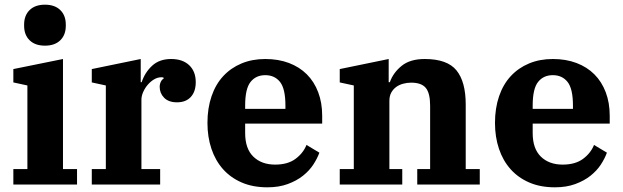

<svg xmlns="http://www.w3.org/2000/svg" viewBox="-20 -788 2662 820"><path d="M172 -593Q130 -593 106.5 -616Q83 -639 83 -678V-683Q83 -722 106.5 -745Q130 -768 172 -768Q214 -768 237.5 -745Q261 -722 261 -683V-678Q261 -639 237.5 -616Q214 -593 172 -593ZM37 -66H97V-423L37 -436V-493L249 -536V-66H309V0H37Z M372 -66H432V-423L372 -436V-493L581 -536V-437H585Q599 -479 630 -507.5Q661 -536 711 -536Q760 -536 788 -509.5Q816 -483 816 -437Q816 -397 795 -374Q774 -351 736 -351Q700 -351 681 -370.5Q662 -390 662 -417Q662 -429 667 -439Q672 -449 679 -452L678 -457Q675 -458 669 -458Q653 -458 638 -449Q623 -440 611 -426Q599 -412 591.5 -395Q584 -378 584 -362V-66H664V0H372Z M1122 12Q1060 12 1012.5 -8.5Q965 -29 932.5 -65.5Q900 -102 883 -152.5Q866 -203 866 -263Q866 -326 883.5 -377Q901 -428 933.5 -463Q966 -498 1011.5 -517Q1057 -536 1113 -536Q1169 -536 1214 -519Q1259 -502 1290.5 -470.5Q1322 -439 1339 -394Q1356 -349 1356 -294V-260H1027V-220Q1027 -153 1062 -119Q1097 -85 1155 -85Q1209 -85 1242 -109.5Q1275 -134 1289 -169L1344 -136Q1335 -111 1318 -85Q1301 -59 1274 -37.5Q1247 -16 1209 -2Q1171 12 1122 12ZM1027 -323H1199V-337Q1199 -409 1176 -438Q1153 -467 1113 -467Q1073 -467 1050 -438Q1027 -409 1027 -337Z M1431 -66H1491V-423L1431 -436V-493L1640 -536V-437H1645Q1659 -477 1695 -506.5Q1731 -536 1794 -536Q1890 -536 1929.5 -487.5Q1969 -439 1969 -342V-66H2029V0H1762V-66H1817V-337Q1817 -390 1798.5 -412.5Q1780 -435 1736 -435Q1719 -435 1702 -430.5Q1685 -426 1672 -416.5Q1659 -407 1651 -392.5Q1643 -378 1643 -357V-66H1698V0H1431Z M2350 12Q2288 12 2240.5 -8.5Q2193 -29 2160.5 -65.5Q2128 -102 2111 -152.5Q2094 -203 2094 -263Q2094 -326 2111.5 -377Q2129 -428 2161.5 -463Q2194 -498 2239.5 -517Q2285 -536 2341 -536Q2397 -536 2442 -519Q2487 -502 2518.5 -470.5Q2550 -439 2567 -394Q2584 -349 2584 -294V-260H2255V-220Q2255 -153 2290 -119Q2325 -85 2383 -85Q2437 -85 2470 -109.5Q2503 -134 2517 -169L2572 -136Q2563 -111 2546 -85Q2529 -59 2502 -37.5Q2475 -16 2437 -2Q2399 12 2350 12ZM2255 -323H2427V-337Q2427 -409 2404 -438Q2381 -467 2341 -467Q2301 -467 2278 -438Q2255 -409 2255 -337Z"/></svg>

Font: IBM Plex Serif
Style: Bold
Weight: 700
Designer: Mike Abbink, Paul van der Laan, Pieter van Rosmalen
Foundry: Bold Monday
Version: Version 2.008